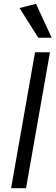

<svg xmlns="http://www.w3.org/2000/svg" viewBox="-20 -983 290 1003"><path d="M38 0 163 -710H241L116 0ZM180 -786 82 -941 168 -963 250 -786Z"/></svg>

Font: Livvic
Style: Italic
Weight: 400
Italic angle: -10°
Designer: Jacques Le Bailly, Baron von Fonthausen
Version: Version 1.001; ttfautohint (v1.8.2)